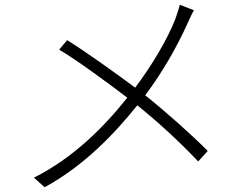

<svg xmlns="http://www.w3.org/2000/svg" viewBox="-20 -765 1040 804"><path d="M733 -745C728 -725 719 -699 713 -682C679 -597 616 -491 546 -398C467 -457 337 -550 261 -597L228 -557C303 -513 434 -416 513 -356C416 -234 289 -105 122 -21L167 19C334 -72 460 -206 555 -324C645 -252 739 -164 810 -89L850 -133C781 -202 677 -295 588 -366C662 -464 722 -572 763 -662C772 -681 783 -707 792 -722Z"/></svg>

Font: Noto Sans Japanese Light
Style: Regular
Weight: 300
Designer: Ryoko NISHIZUKA (kana & ideographs); Paul D. Hunt (Latin, Greek & Cyrillic); Wenlong ZHANG (bopomofo); Sandoll Communica
Foundry: Adobe Systems Incorporated
Version: Version 1.000;PS 1;hotconv 1.0.78;makeotf.lib2.5.61930